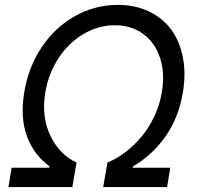

<svg xmlns="http://www.w3.org/2000/svg" viewBox="-20 -757 801 777"><path d="M14.2 0 27 -78.1H179L180.4 -83.8Q115.8 -131 88.6 -206.9Q61.4 -282.7 78.1 -383.5Q94.8 -485.8 149.1 -566.6Q203.5 -647.4 284.1 -692.3Q364.7 -737.2 457.4 -737.2Q526.6 -737.2 582 -710.9Q637.4 -684.7 672.1 -638.3Q706.7 -592 719.8 -526.1Q733 -460.2 720.2 -383.5Q703.5 -282.7 651.1 -206.9Q598.7 -131 518.5 -83.8L517 -78.1H669L656.2 0H397.7L414.8 -99.4Q452.4 -114.3 488.1 -141.7Q523.8 -169 553.6 -205.1Q583.5 -241.1 605.1 -287.5Q626.8 -333.8 634.9 -383.5Q647.7 -458.8 628.2 -520.8Q608.7 -582.7 560.4 -618.8Q512.1 -654.8 444.6 -654.8Q377.1 -654.8 316.9 -618.8Q256.7 -582.7 216.4 -520.8Q176.1 -458.8 163.4 -383.5Q147 -284.8 183.9 -207.7Q220.9 -130.7 289.8 -99.4L272.7 0Z"/></svg>

Font: Karasuma Gothic
Style: Italic
Weight: 400
Italic angle: -9.39999°
Designer: Rasmus Andersson / Ryoko Nishizuka
Foundry: Genbu
Version: Version 1.00